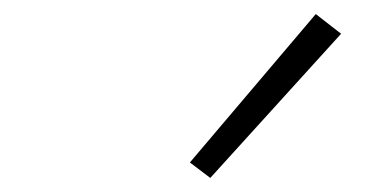

<svg xmlns="http://www.w3.org/2000/svg" viewBox="-20 -808 540 273"><path d="M279 -555 250 -577 429 -788 465 -760Z"/></svg>

Font: Iosevka Aile Extralight
Style: Italic
Weight: 200
Italic angle: -9°
Designer: Belleve Invis
Foundry: Belleve Invis
Version: Version 31.1.0; ttfautohint (v1.8.4)